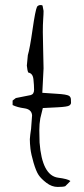

<svg xmlns="http://www.w3.org/2000/svg" viewBox="-20 -697 328 751"><path d="M150.4 -429.7 145.5 -334 203.1 -330.1Q239.3 -328.1 250 -322.3Q256.8 -317.4 257.3 -309.1Q257.8 -300.8 257.8 -294.9Q257.8 -289.1 251 -284.2Q244.1 -279.3 205.1 -277.3L147.5 -274.4L137.7 -234.4Q133.8 -212.9 133.8 -187.5Q133.8 -162.1 134.8 -139.6Q144.5 -10.7 207 -2Q245.1 2.9 254.9 10.7V11.7L235.4 31.2Q228.5 34.2 205.6 34.2Q182.6 34.2 161.6 18.1Q140.6 2 130.9 -12.7Q121.1 -27.3 111.3 -60.5Q101.6 -93.8 99.1 -115.2Q96.7 -136.7 96.7 -152.3Q97.7 -168 101.6 -193.4L105.5 -246.1Q103.5 -269.5 75.2 -273.4Q46.9 -277.3 29.3 -286.1V-303.7L42 -313.5L100.6 -325.2Q113.3 -329.1 113.3 -346.2Q113.3 -363.3 110.8 -386.7Q108.4 -410.2 90.8 -413.1Q86.9 -419.9 85 -440.4L88.9 -481.4Q96.7 -506.8 107.4 -582Q118.2 -657.2 125 -670.9Q129.9 -676.8 137.2 -677.2Q144.5 -677.7 146.5 -674.8L150.4 -654.3Q150.4 -641.6 148.9 -621.1Q147.5 -600.6 147.5 -571.3Q147.5 -542 148.9 -498.5Q150.4 -455.1 150.4 -429.7Z"/></svg>

Font: Drukaatie burti
Style: Thin
Weight: 100
Version: Version 0.14